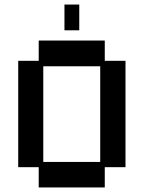

<svg xmlns="http://www.w3.org/2000/svg" viewBox="-20 -811 632 843"><path d="M150 12V-77H60V-544H150V-633H440V-544H531V-77H440V12ZM170 -100H420V-520H170ZM263 -678V-791H328V-678Z"/></svg>

Font: Pixelify Sans Medium
Style: Regular
Weight: 500
Designer: Stefie Justprince
Foundry: Typecalism Foundryline
Version: Version 1.000;February 13, 2025;FontCreator 15.0.0.3015 64-b